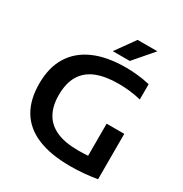

<svg xmlns="http://www.w3.org/2000/svg" viewBox="-213 -1111 1224 1282"><g transform="rotate(30 399.0 -470.0)"><path d="M508.5 7.5Q356.5 7.5 255.8 -34.8Q155 -77 104.8 -160.2Q54.5 -243.5 54.5 -367.5Q54.5 -492.5 107.2 -577.5Q160 -662.5 260.2 -706Q360.5 -749.5 503 -749.5Q548.5 -749.5 595.2 -744.5Q642 -739.5 689 -728.5V-610.5Q642.5 -622 599.2 -626.5Q556 -631 514 -631Q413 -631 344.2 -603Q275.5 -575 240.5 -516.2Q205.5 -457.5 205.5 -366Q205.5 -282.5 237.8 -225.2Q270 -168 335.5 -139Q401 -110 501 -110Q543 -110 582 -113Q621 -116 653.5 -121.5L578 -53.5V-360H714V-10Q659 -1 609.8 3.2Q560.5 7.5 508.5 7.5ZM371.5 -800 477.5 -948H630L502.5 -800Z"/></g></svg>

Font: Encode Sans SC Expanded SemiBold
Style: Regular
Weight: 600
Width: 7
Designer: Multiple Designers
Foundry: Impallari Type
Version: Version 3.002